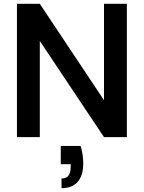

<svg xmlns="http://www.w3.org/2000/svg" viewBox="-20 -720 755 1008"><path d="M69 0V-700H189L526 -194V-700H646V0H526L189 -505V0ZM303 268V217Q328 217 339.5 202Q351 187 351 157V142H299V46H403Q411 70 414 94Q417 118 417 138Q417 201 388 234.5Q359 268 303 268Z"/></svg>

Font: DM Sans 24pt SemiBold
Style: Regular
Weight: 600
Designer: Colophon Foundry, Jonny Pinhorn
Foundry: Colophon Foundry
Version: Version 4.004;gftools[0.9.30]